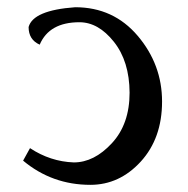

<svg xmlns="http://www.w3.org/2000/svg" viewBox="-20 -500 519 531"><path d="M230 11.2Q124 11.2 43.9 -55.7L63 -90.3Q119.1 -53.2 184.1 -50.8Q240.2 -50.8 289.3 -103.8Q338.4 -156.7 338.4 -243.7Q337.9 -330.6 294.9 -384.5Q252 -438.5 199.7 -438.5Q116.2 -438.5 89.8 -376.5Q59.1 -390.1 59.1 -425.3Q71.8 -471.7 188 -480Q293.9 -480 361.1 -400.6Q428.2 -321.3 428.2 -219.2Q428.2 -117.7 369.4 -53.2Q310.5 11.2 230 11.2Z"/></svg>

Font: Almanac
Style: Regular
Weight: 400
Designer: Eden's Almanac
Version: Version 3.501;March 28, 2021;FontCreator 13.0.0.2683 64-bit